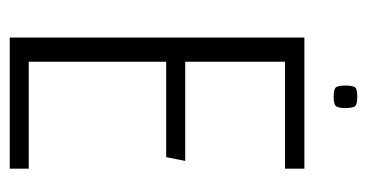

<svg xmlns="http://www.w3.org/2000/svg" viewBox="-204 -568 771 404"><g transform="rotate(90 182.0 -365.5)"><path d="M58.5 -620H334.4V-579.2H109.4V-369.2H318.1L310.1 -329.2H109.4V-40H334.4V0H58.5ZM183 -681.6Q165.3 -681.6 162.4 -687.7Q159.5 -693.8 159.5 -705.6Q159.5 -719 162.4 -725.2Q165.3 -731.3 182.8 -731.3Q200.9 -731.3 203.9 -725.2Q206.9 -719 206.9 -705.6Q206.9 -693.8 203.8 -687.7Q200.6 -681.6 183 -681.6Z"/></g></svg>

Font: Smooch Sans Thin
Style: Regular
Weight: 100
Designer: Robert E. Leuschke
Foundry: Robert E. Leuschke
Version: Version 1.010